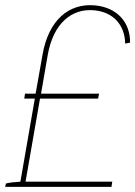

<svg xmlns="http://www.w3.org/2000/svg" viewBox="-48 -724 524 744"><path d="M117 -513 90 -361H49L46 -342H87L31 -20C13 -19 -9 -17 -25 -13L-28 0H384L387 -20H51L107 -342H332L336 -361H111L137 -511C158 -631 228 -693 318 -684C391 -677 436 -627 437 -555L456 -559C457 -638 405 -695 321 -703C217 -713 140 -644 117 -513Z"/></svg>

Font: Fixel Text 20240404 Thin
Style: Italic
Weight: 100
Width: 4
Italic angle: -10°
Designer: AlfaBravo + MacPaw
Foundry: Kyrylo Tkachov, Marchela Mozhyna, Serhii Makarenko, Maria Weinstein, Zakhar Kryvoshyya
Version: Version 1.211;Glyphs 3.2 (3225)